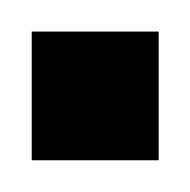

<svg xmlns="http://www.w3.org/2000/svg" viewBox="-20 -101 120 121"><path d="M0 -81.1H80V0H0Z"/></svg>

Font: Lexend Medium
Style: Regular
Weight: 500
Designer: Bonnie Shaver-Troup, Thomas Jockin
Foundry: Lexend
Version: Version 1.005